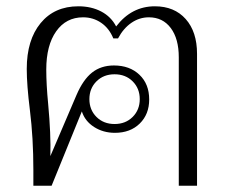

<svg xmlns="http://www.w3.org/2000/svg" viewBox="-20 -590 730 610"><path d="M606 -419V0H548V-408Q548 -467 522.5 -501Q497 -535 453 -535Q423 -535 397.5 -517.5Q372 -500 355 -468H340Q327 -500 301.5 -517.5Q276 -535 244 -535Q190 -535 158.5 -490.5Q127 -446 127 -369Q127 -322 133 -260Q142 -163 140 -94L223 -288Q244 -337 272.5 -359.5Q301 -382 342 -382Q392 -382 423 -352.5Q454 -323 454 -274Q454 -227 424 -197.5Q394 -168 345 -168Q308 -168 279 -186.5Q250 -205 240 -236L144 0H86V-50Q86 -152 75 -240Q65 -320 65 -371Q65 -463 109 -516.5Q153 -570 229 -570Q270 -570 301.5 -553.5Q333 -537 349 -506Q398 -570 472 -570Q534 -570 570 -529.5Q606 -489 606 -419ZM264 -275Q264 -241 286.5 -218.5Q309 -196 344 -196Q379 -196 401.5 -218.5Q424 -241 424 -275Q424 -309 401.5 -331.5Q379 -354 344 -354Q309 -354 286.5 -331.5Q264 -309 264 -275Z"/></svg>

Font: Fahkwang ExtraLight
Style: Regular
Weight: 275
Designer: Suppakit Chalermlarp | Katatrad Co.,Ltd.
Foundry: Cadson Demak Co.,Ltd.
Version: Version 1.000; ttfautohint (v1.6)